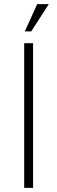

<svg xmlns="http://www.w3.org/2000/svg" viewBox="-20 -909 276 929"><path d="M160 -889H216L131 -757H100ZM97 -700H140V0H97Z"/></svg>

Font: Haskoy ExtraLight
Style: Regular
Weight: 200
Designer: Ertekin Erdin
Foundry: Ertekin Erdin
Version: Version 2.000; ttfautohint (v1.8.4.7-5d5b)